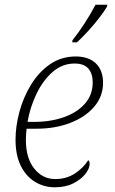

<svg xmlns="http://www.w3.org/2000/svg" viewBox="-20 -786 490 816"><path d="M213 10Q167 10 129 -13Q91 -36 68.5 -81Q46 -126 46 -192Q46 -249 62.5 -310.5Q79 -372 111.5 -425.5Q144 -479 192 -512.5Q240 -546 302 -546Q357 -546 387.5 -516.5Q418 -487 418 -434Q418 -376 380 -332Q342 -288 278 -263.5Q214 -239 136 -239H93Q92 -232 91 -217.5Q90 -203 90 -191Q90 -114 125.5 -69.5Q161 -25 215 -25Q262 -25 298 -48.5Q334 -72 355 -105Q361 -101 361 -90Q361 -70 343 -47Q325 -24 292 -7Q259 10 213 10ZM125 -268Q195 -268 251.5 -288Q308 -308 341 -345.5Q374 -383 374 -436Q374 -473 355.5 -494.5Q337 -516 297 -516Q245 -516 204 -480.5Q163 -445 135.5 -388Q108 -331 97 -268ZM287 -606 288 -615Q313 -646 339 -686Q365 -726 386 -766H436L435 -758Q422 -736 400.5 -708.5Q379 -681 354.5 -654Q330 -627 307 -606Z"/></svg>

Font: Noto Serif ExtraLight
Style: Italic
Weight: 200
Italic angle: -12°
Designer: Monotype Design Team
Foundry: Monotype Imaging Inc.
Version: Version 2.014; ttfautohint (v1.8.4.7-5d5b)